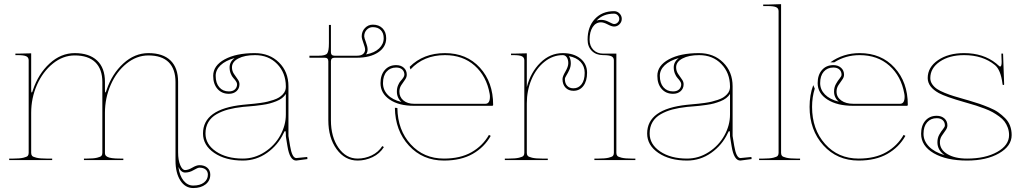

<svg xmlns="http://www.w3.org/2000/svg" viewBox="-20 -782 4992 938"><path d="M851.6 33.7Q857.4 77.1 877 100.8Q896.5 124.5 923.8 124.5Q957.5 124.5 976.6 109.6Q995.6 94.7 995.6 71.3Q995.6 55.7 984.9 46.4Q974.1 37.1 954.6 37.1Q945.8 37.1 925.8 49.1Q905.8 61 884.3 61Q864.7 61 851.6 33.7ZM55.2 -520H67.4L132.3 -521.5V-344.7Q132.3 -330.1 134.8 -330.1Q137.7 -330.1 141.1 -342.8Q167.5 -421.4 222.4 -471.9Q277.3 -522.5 345.2 -522.5Q416 -522.5 454.3 -486.3Q492.7 -450.2 492.7 -382.3V-344.7Q492.7 -330.1 495.1 -330.1Q497.1 -330.1 501 -343.3Q527.3 -421.4 582.5 -471.9Q637.7 -522.5 705.1 -522.5Q775.9 -522.5 813 -486.6Q850.1 -450.7 850.1 -382.3V-38.1Q850.1 0 860.4 24.4Q870.6 48.8 884.3 48.8Q899.4 48.8 919.7 36.9Q939.9 24.9 954.6 24.9Q978.5 24.9 992.9 37.6Q1007.3 50.3 1007.3 71.3Q1007.3 100.6 984.4 118.7Q961.4 136.7 923.8 136.7Q884.8 136.7 861.1 99.9Q837.4 63 837.4 2.4V-380.9Q837.4 -444.8 804 -478Q770.5 -511.2 705.1 -511.2Q647.5 -511.2 598.1 -471.4Q548.8 -431.6 520.8 -367.2Q492.7 -302.7 492.7 -231V-35.2Q492.7 -28.8 494.9 -24.4Q497.1 -20 504.2 -15.9Q511.2 -11.7 527.1 -9.5Q543 -7.3 567.4 -7.3H582.5V0H390.1V-7.3H404.8Q437 -7.3 454.3 -11.5Q471.7 -15.6 475.8 -21Q480 -26.4 480 -35.2V-380.9Q480 -444.3 445.6 -477.8Q411.1 -511.2 345.2 -511.2Q287.6 -511.2 238.3 -471.4Q189 -431.6 160.6 -367.2Q132.3 -302.7 132.3 -231V-35.2Q132.3 -26.4 136.5 -21Q140.6 -15.6 158 -11.5Q175.3 -7.3 207.5 -7.3H234.9V0H24.9V-7.3H44.9Q77.1 -7.3 94.5 -11.5Q111.8 -15.6 116 -21Q120.1 -26.4 120.1 -35.2V-487.3Q120.1 -501.5 108.2 -507.1Q96.2 -512.7 67.4 -512.7H55.2Z M1126 -498.5Q1081.1 -485.8 1057.4 -463.1Q1033.7 -440.4 1033.7 -411.6Q1033.7 -376 1051.3 -355.7Q1068.8 -335.4 1098.1 -335.4Q1117.2 -335.4 1127.7 -345.2Q1138.2 -355 1138.2 -370.6Q1138.2 -377 1132.6 -385.3Q1127 -393.6 1119.9 -401.1Q1112.8 -408.7 1107.2 -422.6Q1101.6 -436.5 1101.6 -453.1Q1101.6 -479.5 1126 -498.5ZM1224.6 -522.5Q1296.9 -522.5 1343 -476.8Q1389.2 -431.2 1389.2 -360.4V-117.7L1397 -69.8Q1406.7 -10.3 1427.2 -9.8L1481 -15.1L1481.9 -4.9L1427.2 2.4H1426.8Q1395.5 2.4 1384.3 -67.9Q1383.3 -73.2 1381.3 -85.9Q1379.4 -98.6 1377.9 -106.9Q1376.5 -115.2 1376.5 -117.2V-127.9Q1376.5 -141.6 1373 -141.6Q1369.6 -141.6 1365.2 -130.9Q1337.9 -72.8 1284.7 -35.2Q1231.4 2.4 1166.5 2.4Q1081.5 2.4 1026.6 -34.9Q971.7 -72.3 971.7 -129.9Q971.7 -249.5 1166 -270Q1171.9 -270.5 1191.4 -272.5Q1210.9 -274.4 1222.4 -275.4Q1233.9 -276.4 1253.9 -279.3Q1273.9 -282.2 1286.9 -285.4Q1299.8 -288.6 1316.2 -293.9Q1332.5 -299.3 1342.8 -305.7Q1353 -312 1361.8 -321.3Q1370.6 -330.6 1374 -341.3Q1376.5 -350.1 1376.5 -357.4V-360.4Q1376 -426.3 1334 -469.5Q1292 -512.7 1226.1 -512.7Q1175.3 -512.7 1144.3 -496.3Q1113.3 -480 1113.3 -453.1Q1113.3 -436 1122.3 -421.9Q1131.3 -407.7 1140.6 -395.5Q1149.9 -383.3 1149.9 -370.6Q1149.9 -349.6 1135.5 -336.7Q1121.1 -323.7 1098.1 -323.7Q1063.5 -323.7 1042.5 -347.7Q1021.5 -371.6 1021.5 -411.6Q1021.5 -461.4 1077.4 -491.9Q1133.3 -522.5 1224.6 -522.5ZM1376.5 -323.2Q1369.6 -312 1357.7 -302.7Q1345.7 -293.5 1329.3 -287.1Q1313 -280.8 1297.9 -276.6Q1282.7 -272.5 1261.5 -269.5Q1240.2 -266.6 1227.3 -265.1Q1214.4 -263.7 1193.6 -262Q1172.9 -260.3 1167 -259.8Q1126.5 -255.4 1095.2 -247.1Q1064 -238.8 1037.8 -223.9Q1011.7 -209 997.8 -185.3Q983.9 -161.6 983.9 -129.9Q983.9 -76.7 1035.4 -42Q1086.9 -7.3 1166.5 -7.3Q1223.6 -7.3 1272.7 -39.1Q1321.8 -70.8 1349.1 -120.4Q1376.5 -169.9 1376.5 -222.7Z M1768.1 -516.1Q1809.6 -523.9 1832 -545.2Q1854.5 -566.4 1854.5 -595.2Q1854.5 -620.6 1840.3 -635Q1826.2 -649.4 1801.3 -649.4Q1783.7 -649.4 1771.5 -636.5Q1759.3 -623.5 1759.3 -604.5Q1759.3 -597.7 1767.6 -575.9Q1775.9 -554.2 1775.9 -540Q1775.9 -526.4 1768.1 -516.1ZM1723.6 -500H1614.7Q1596.7 -500 1596.7 -482.4V-194.8Q1596.7 -113.3 1633.5 -60.3Q1670.4 -7.3 1727.1 -7.3Q1763.2 -7.3 1795.9 -22.9Q1828.6 -38.6 1847.7 -68.4L1855.5 -63.5Q1835.4 -31.2 1800.3 -14.4Q1765.1 2.4 1727.1 2.4Q1665 2.4 1624.5 -53.2Q1584 -108.9 1584 -194.8V-482.4Q1584 -500 1566.4 -500H1491.7V-509.8H1536.6Q1569.3 -509.8 1578.1 -520.5Q1586.9 -531.2 1586.9 -571.3V-660.2H1596.7V-526.9Q1596.7 -509.8 1614.7 -509.8H1723.6Q1744.6 -509.8 1754.2 -518.6Q1763.7 -527.3 1763.7 -540Q1763.7 -549.8 1755.4 -571.8Q1747.1 -593.8 1747.1 -604.5Q1747.1 -628.4 1762.9 -645Q1778.8 -661.6 1801.3 -661.6Q1831.1 -661.6 1848.9 -643.6Q1866.7 -625.5 1866.7 -595.2Q1866.7 -552.2 1827.4 -526.1Q1788.1 -500 1723.6 -500Z M1941.4 -283.7Q1918.9 -303.7 1918.9 -334.5Q1918.9 -351.1 1924.6 -365Q1930.2 -378.9 1937.3 -386.5Q1944.3 -394 1950 -402.3Q1955.6 -410.6 1955.6 -417Q1955.6 -432.6 1945.1 -442.4Q1934.6 -452.1 1915.5 -452.1Q1886.2 -452.1 1868.7 -431.9Q1851.1 -411.6 1851.1 -376Q1851.1 -342.8 1874.3 -318.6Q1897.5 -294.4 1941.4 -283.7ZM1981.4 -455.6Q2048.3 -522.5 2153.8 -522.5Q2259.8 -522.5 2324.5 -451.4Q2389.2 -380.4 2389.2 -270Q2389.2 -265.1 2383.8 -265.1H2002Q1928.2 -265.1 1883.5 -295.7Q1838.9 -326.2 1838.9 -376Q1838.9 -416 1859.9 -439.9Q1880.9 -463.9 1915.5 -463.9Q1938.5 -463.9 1952.9 -450.9Q1967.3 -438 1967.3 -417Q1967.3 -404.3 1958.3 -392.1Q1949.2 -379.9 1940.2 -365.7Q1931.2 -351.6 1931.2 -334.5Q1931.2 -307.6 1950.9 -291.3Q1970.7 -274.9 2003.4 -274.9H2351.1Q2373.5 -274.9 2373.5 -309.1Q2373.5 -317.4 2372.1 -324.2Q2356.9 -409.7 2299.1 -461.2Q2241.2 -512.7 2153.8 -512.7Q2049.8 -512.7 1985.4 -442.9ZM1921.4 -254.4Q1922.9 -146.5 1986.6 -76.9Q2050.3 -7.3 2148.9 -7.3Q2229.5 -7.3 2283.9 -38.6Q2338.4 -69.8 2368.7 -123L2377.4 -118.2Q2346.2 -62.5 2289.1 -30Q2231.9 2.4 2148.9 2.4Q2044.9 2.4 1977.8 -70.6Q1910.6 -143.6 1909.2 -255.4Z M2759.3 -507.8Q2768.6 -494.1 2768.6 -473.1Q2768.6 -456.1 2761.5 -440.7Q2754.4 -425.3 2747.1 -413.8Q2739.7 -402.3 2739.7 -395.5Q2739.7 -374.5 2751 -362.5Q2762.2 -350.6 2781.7 -350.6Q2806.2 -350.6 2821.3 -370.4Q2836.4 -390.1 2836.4 -426.3Q2836.4 -458 2816.4 -479.5Q2796.4 -501 2759.3 -507.8ZM2476.6 -520H2488.8L2553.7 -521.5V-356.4Q2572.3 -428.7 2619.9 -475.6Q2667.5 -522.5 2729.5 -522.5Q2782.7 -522.5 2815.4 -496.1Q2848.1 -469.7 2848.1 -426.3Q2848.1 -386.2 2830.1 -362.3Q2812 -338.4 2781.7 -338.4Q2757.3 -338.4 2742.7 -354Q2728 -369.6 2728 -395.5Q2728 -408.2 2742.2 -432.4Q2756.3 -456.5 2756.3 -473.1Q2756.3 -490.7 2749 -501.7Q2741.7 -512.7 2729.5 -512.7Q2680.7 -512.7 2639.9 -480Q2599.1 -447.3 2576.4 -393.3Q2553.7 -339.4 2553.7 -277.3V-35.2Q2553.7 -26.4 2557.9 -21Q2562 -15.6 2579.3 -11.5Q2596.7 -7.3 2628.9 -7.3H2656.2V0H2446.3V-7.3H2466.3Q2498.5 -7.3 2515.9 -11.5Q2533.2 -15.6 2537.4 -21Q2541.5 -26.4 2541.5 -35.2V-487.3Q2541.5 -501.5 2529.5 -507.1Q2517.6 -512.7 2488.8 -512.7H2476.6Z M2894.5 -681.2Q2905.3 -685.1 2916 -685.1Q2935.5 -685.1 2954.8 -674.8Q2974.1 -664.6 2980 -664.6Q2990.2 -664.6 2997.8 -672.1Q3005.4 -679.7 3005.4 -689.9Q3005.4 -700.2 2997.8 -707.8Q2990.2 -715.3 2980 -715.3Q2925.8 -715.3 2894.5 -681.2ZM2991.2 -520V-35.2Q2991.2 -26.4 2995.4 -21Q2999.5 -15.6 3016.8 -11.5Q3034.2 -7.3 3066.4 -7.3H3084V0H2883.8V-7.3H2903.8Q2936 -7.3 2953.4 -11.5Q2970.7 -15.6 2974.9 -21Q2979 -26.4 2979 -35.2V-487.3Q2979 -501.5 2967 -507.1Q2955.1 -512.7 2926.3 -512.7Q2892.1 -512.7 2871.3 -533.4Q2850.6 -554.2 2850.6 -588.4Q2850.6 -650.9 2886 -689.2Q2921.4 -727.5 2980 -727.5Q2995.6 -727.5 3006.6 -716.3Q3017.6 -705.1 3017.6 -689.9Q3017.6 -674.8 3006.6 -663.6Q2995.6 -652.3 2980 -652.3Q2968.3 -652.3 2949 -662.6Q2929.7 -672.9 2916 -672.9Q2890.6 -672.9 2875.5 -649.7Q2860.4 -626.5 2860.4 -588.4Q2860.4 -557.6 2878.7 -538.8Q2897 -520 2927.2 -520Z M3295.9 -498.5Q3251 -485.8 3227.3 -463.1Q3203.6 -440.4 3203.6 -411.6Q3203.6 -376 3221.2 -355.7Q3238.8 -335.4 3268.1 -335.4Q3287.1 -335.4 3297.6 -345.2Q3308.1 -355 3308.1 -370.6Q3308.1 -377 3302.5 -385.3Q3296.9 -393.6 3289.8 -401.1Q3282.7 -408.7 3277.1 -422.6Q3271.5 -436.5 3271.5 -453.1Q3271.5 -479.5 3295.9 -498.5ZM3394.5 -522.5Q3466.8 -522.5 3512.9 -476.8Q3559.1 -431.2 3559.1 -360.4V-117.7L3566.9 -69.8Q3576.7 -10.3 3597.2 -9.8L3650.9 -15.1L3651.9 -4.9L3597.2 2.4H3596.7Q3565.4 2.4 3554.2 -67.9Q3553.2 -73.2 3551.3 -85.9Q3549.3 -98.6 3547.9 -106.9Q3546.4 -115.2 3546.4 -117.2V-127.9Q3546.4 -141.6 3543 -141.6Q3539.6 -141.6 3535.2 -130.9Q3507.8 -72.8 3454.6 -35.2Q3401.4 2.4 3336.4 2.4Q3251.5 2.4 3196.5 -34.9Q3141.6 -72.3 3141.6 -129.9Q3141.6 -249.5 3335.9 -270Q3341.8 -270.5 3361.3 -272.5Q3380.9 -274.4 3392.3 -275.4Q3403.8 -276.4 3423.8 -279.3Q3443.8 -282.2 3456.8 -285.4Q3469.7 -288.6 3486.1 -293.9Q3502.4 -299.3 3512.7 -305.7Q3522.9 -312 3531.7 -321.3Q3540.5 -330.6 3543.9 -341.3Q3546.4 -350.1 3546.4 -357.4V-360.4Q3545.9 -426.3 3503.9 -469.5Q3461.9 -512.7 3396 -512.7Q3345.2 -512.7 3314.2 -496.3Q3283.2 -480 3283.2 -453.1Q3283.2 -436 3292.2 -421.9Q3301.3 -407.7 3310.5 -395.5Q3319.8 -383.3 3319.8 -370.6Q3319.8 -349.6 3305.4 -336.7Q3291 -323.7 3268.1 -323.7Q3233.4 -323.7 3212.4 -347.7Q3191.4 -371.6 3191.4 -411.6Q3191.4 -461.4 3247.3 -491.9Q3303.2 -522.5 3394.5 -522.5ZM3546.4 -323.2Q3539.6 -312 3527.6 -302.7Q3515.6 -293.5 3499.3 -287.1Q3482.9 -280.8 3467.8 -276.6Q3452.6 -272.5 3431.4 -269.5Q3410.2 -266.6 3397.2 -265.1Q3384.3 -263.7 3363.5 -262Q3342.8 -260.3 3336.9 -259.8Q3296.4 -255.4 3265.1 -247.1Q3233.9 -238.8 3207.8 -223.9Q3181.6 -209 3167.7 -185.3Q3153.8 -161.6 3153.8 -129.9Q3153.8 -76.7 3205.3 -42Q3256.8 -7.3 3336.4 -7.3Q3393.6 -7.3 3442.6 -39.1Q3491.7 -70.8 3519 -120.4Q3546.4 -169.9 3546.4 -222.7Z M3795.9 -35.2Q3795.9 -26.4 3800 -21Q3804.2 -15.6 3821.5 -11.5Q3838.9 -7.3 3871.1 -7.3H3888.7V0H3688.5V-7.3H3708.5Q3740.7 -7.3 3758.1 -11.5Q3775.4 -15.6 3779.5 -21Q3783.7 -26.4 3783.7 -35.2V-727.5Q3783.7 -741.2 3772 -746.8Q3760.3 -752.4 3731 -752.4H3708.5V-759.8H3731L3795.9 -761.7Z M4078.1 -285.2Q4054.7 -304.7 4054.7 -334.5Q4054.7 -355.5 4064 -371.8Q4073.2 -388.2 4082.3 -398.9Q4091.3 -409.7 4091.3 -417Q4091.3 -432.6 4080.8 -442.4Q4070.3 -452.1 4051.3 -452.1Q4022 -452.1 4004.4 -431.9Q3986.8 -411.6 3986.8 -376Q3986.8 -344.2 4010.3 -320.3Q4033.7 -296.4 4078.1 -285.2ZM4179.7 -522.5Q4285.6 -522.5 4350.3 -451.4Q4415 -380.4 4415 -270Q4415 -265.1 4409.7 -265.1H4147.9Q4069.8 -265.1 4022.2 -295.7Q3974.6 -326.2 3974.6 -376Q3974.6 -416 3995.6 -439.9Q4016.6 -463.9 4051.3 -463.9Q4074.2 -463.9 4088.9 -450.9Q4103.5 -438 4103.5 -417Q4103.5 -404.3 4094.2 -392.1Q4085 -379.9 4075.9 -365.7Q4066.9 -351.6 4066.9 -334.5Q4066.9 -307.6 4089.6 -291.3Q4112.3 -274.9 4149.4 -274.9H4377Q4399.4 -274.9 4399.4 -309.1Q4399.4 -317.4 4397.9 -324.2Q4382.8 -409.7 4325 -461.2Q4267.1 -512.7 4179.7 -512.7Q4111.3 -512.7 4055.7 -477.5H4036.6Q4099.1 -522.5 4179.7 -522.5ZM3953.1 -366.2 3960.4 -349.1Q3947.3 -306.6 3947.3 -259.8Q3947.3 -149.9 4011 -78.6Q4074.7 -7.3 4174.8 -7.3Q4255.4 -7.3 4309.8 -38.6Q4364.3 -69.8 4394.5 -123L4403.3 -118.2Q4372.1 -62.5 4314.9 -30Q4257.8 2.4 4174.8 2.4Q4069.8 2.4 4002.4 -72Q3935.1 -146.5 3935.1 -259.8Q3935.1 -318.4 3953.1 -366.2Z M4594.7 -23.9Q4559.6 -48.8 4559.6 -86.9Q4559.6 -107.9 4568.8 -124.3Q4578.1 -140.6 4587.2 -151.4Q4596.2 -162.1 4596.2 -169.4Q4596.2 -185.1 4585.7 -194.8Q4575.2 -204.6 4556.2 -204.6Q4526.9 -204.6 4509.3 -184.3Q4491.7 -164.1 4491.7 -128.4Q4491.7 -93.8 4518.1 -66.4Q4544.4 -39.1 4594.7 -23.9ZM4689.9 -522.5Q4783.7 -522.5 4846.7 -472.2Q4850.1 -469.2 4854.7 -465.1Q4859.4 -460.9 4861.8 -459Q4864.3 -457 4866.2 -457Q4873.5 -457 4873.5 -480Q4873.5 -481 4873.3 -484.6Q4873 -488.3 4872.8 -498.3Q4872.6 -508.3 4872.1 -520H4880.4L4885.7 -370.1Q4885.7 -366.7 4881.8 -366.7Q4877.9 -366.7 4877.9 -370.1L4877.4 -374Q4868.7 -440.9 4840.8 -463.9Q4781.7 -512.7 4689.9 -512.7Q4618.2 -512.7 4571.5 -481Q4524.9 -449.2 4524.9 -400.4Q4524.9 -384.3 4534.2 -370.6Q4543.5 -356.9 4557.6 -347.4Q4571.8 -337.9 4595.2 -328.4Q4618.7 -318.8 4639.6 -312.5Q4660.6 -306.2 4690.9 -297.4Q4706.1 -293 4713.4 -291Q4743.7 -282.2 4764.9 -274.9Q4786.1 -267.6 4812.7 -256.6Q4839.4 -245.6 4856.9 -233.2Q4874.5 -220.7 4890.6 -204.6Q4906.7 -188.5 4914.6 -167.5Q4922.4 -146.5 4922.4 -122.1Q4922.4 -68.4 4860.8 -33Q4799.3 2.4 4704.6 2.4Q4603.5 2.4 4541.7 -33.4Q4480 -69.3 4480 -128.4Q4480 -168.5 4500.7 -192.4Q4521.5 -216.3 4556.2 -216.3Q4579.1 -216.3 4593.8 -203.4Q4608.4 -190.4 4608.4 -169.4Q4608.4 -156.7 4599.1 -144.5Q4589.8 -132.3 4580.8 -118.2Q4571.8 -104 4571.8 -86.9Q4571.8 -51.3 4608.2 -29.3Q4644.5 -7.3 4704.6 -7.3Q4793.9 -7.3 4851.8 -39.8Q4909.7 -72.3 4909.7 -122.1Q4909.7 -141.6 4903.3 -158.7Q4897 -175.8 4887.2 -188.7Q4877.4 -201.7 4860.8 -213.6Q4844.2 -225.6 4828.9 -234.1Q4813.5 -242.7 4790.3 -251.5Q4767.1 -260.3 4749.5 -265.9Q4731.9 -271.5 4706.1 -278.8Q4701.2 -280.3 4690.9 -283.2Q4600.1 -309.1 4566.9 -327.1Q4512.7 -356.9 4512.2 -400.4Q4512.2 -453.6 4562.5 -488Q4612.8 -522.5 4689.9 -522.5Z"/></svg>

Font: ZnikomitNo24
Style: Thin
Weight: 300
Designer: gluk
Foundry: gluk
Version: Version 0.55